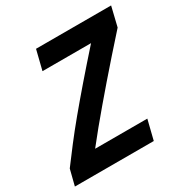

<svg xmlns="http://www.w3.org/2000/svg" viewBox="-171 -826 929 959"><g transform="rotate(-30 293.5 -346.5)"><path d="M-11 0 12 -91Q47 -138 86.5 -189.5Q126 -241 174.5 -299.5Q223 -358 283 -427.5Q343 -497 417 -580H137L165 -693H598L571 -581Q519 -523 473.5 -471.5Q428 -420 387.5 -373Q347 -326 310 -282.5Q273 -239 238.5 -197Q204 -155 171 -113H472L444 0Z"/></g></svg>

Font: Ubuntu Sans Mono
Style: Bold Italic
Weight: 700
Italic angle: -13.5°
Monospace: yes
Designer: Dalton Maag Ltd
Foundry: Dalton Maag Ltd
Version: Version 1.006